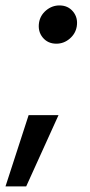

<svg xmlns="http://www.w3.org/2000/svg" viewBox="-54 -522 324 693"><path d="M-34.2 150.9 49.3 -106.4H157.2L40.5 150.9ZM149.4 -364.3Q118.7 -364.3 100.3 -386.5Q82 -408.7 86.9 -440.4Q91.3 -466.8 112.5 -484.6Q133.8 -502.4 160.6 -502.4Q191.4 -502.4 209.7 -480.2Q228 -458 223.1 -426.8Q218.8 -400.4 197.5 -382.3Q176.3 -364.3 149.4 -364.3Z"/></svg>

Font: Inter 28pt Medium
Style: Italic
Weight: 500
Italic angle: -9.3988°
Designer: Rasmus Andersson
Foundry: rsms
Version: Version 4.001;git-66647c0bb